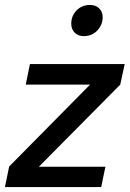

<svg xmlns="http://www.w3.org/2000/svg" viewBox="-21 -756 524 776"><path d="M-1 0 16 -83 343 -414H83L100 -497H483L465 -414L136 -82H405L388 0ZM317 -610Q295 -610 281 -624Q267 -638 267 -660Q267 -692 288.5 -714Q310 -736 343 -736Q366 -736 380 -722Q394 -708 394 -687Q394 -656 372.5 -633Q351 -610 317 -610Z"/></svg>

Font: Wix Madefor Text Medium
Style: Italic
Weight: 500
Italic angle: -12°
Designer: Dalton Maag Ltd
Foundry: Dalton Maag Ltd
Version: Version 3.100